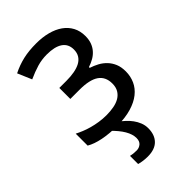

<svg xmlns="http://www.w3.org/2000/svg" viewBox="-231 -625 922 922"><g transform="rotate(-45 230.0 -164.0)"><path d="M180.2 -315.9Q210 -315.9 234.4 -320.3Q258.8 -324.7 276.4 -334.2Q293.9 -343.8 303.5 -359.4Q313 -375 313 -397Q313 -434.6 284.9 -453.4Q256.8 -472.2 204.1 -472.2Q169.4 -472.2 137.9 -462.9Q106.4 -453.6 69.8 -437L39.1 -508.8Q58.6 -518.6 77.4 -525.4Q96.2 -532.2 116.2 -536.9Q136.2 -541.5 158.2 -543.7Q180.2 -545.9 206.1 -545.9Q248 -545.9 283.2 -536.6Q318.4 -527.3 344 -509.3Q369.6 -491.2 383.8 -464.6Q397.9 -438 397.9 -403.8Q397.9 -379.4 391.1 -360.6Q384.3 -341.8 371.8 -327.4Q359.4 -313 342.3 -303Q325.2 -293 304.2 -286.1V-280.8Q325.7 -273.9 345.7 -263.2Q365.7 -252.4 381.1 -236.3Q396.5 -220.2 405.8 -198.2Q415 -176.3 415 -146Q415 -113.3 402.1 -84.7Q389.2 -56.2 362.8 -35.2Q336.4 -14.2 295.9 -2.2Q255.4 9.8 200.2 9.8Q147 9.8 104.2 1.2Q61.5 -7.3 33.2 -23.9V-105Q48.3 -97.2 66.9 -89.6Q85.4 -82 106.7 -76.2Q127.9 -70.3 151.6 -66.7Q175.3 -63 200.2 -63Q227.1 -63 250.5 -67.4Q273.9 -71.8 291 -82Q308.1 -92.3 318.1 -109.1Q328.1 -126 328.1 -150.9Q328.1 -196.8 295.7 -219Q263.2 -241.2 195.8 -241.2H132.8V-315.9ZM225.1 116.2Q225.1 64.9 157.2 0H220.2Q232.9 9.3 246.8 22Q260.7 34.7 272.2 50.3Q283.7 65.9 291 84.2Q298.3 102.5 298.3 123Q298.3 167 273.7 192.4Q249 217.8 200.2 217.8Q186 217.8 170.4 215.8Q154.8 213.9 142.1 210V154.8Q148.9 156.7 159.9 158Q170.9 159.2 183.1 159.2Q199.7 159.2 212.4 148.7Q225.1 138.2 225.1 116.2Z"/></g></svg>

Font: Genotype
Style: Regular
Weight: 400
Foundry: Ascender Corporation
Version: Version 1.00